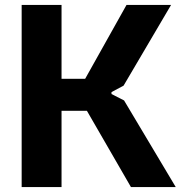

<svg xmlns="http://www.w3.org/2000/svg" viewBox="-20 -760 734 780"><path d="M68 -740H230V-440H326L494 -740H675L482 -412L433 -386V-378L484 -352L694 0H512L333 -310H230V0H68Z"/></svg>

Font: Encode Sans Narrow
Style: Bold
Weight: 700
Designer: Pablo Impallari, Andres Torresi
Foundry: Pablo Impallari, Andres Torresi
Version: Version 1.000; ttfautohint (v1.00) -l 8 -r 50 -G 200 -x 14 -